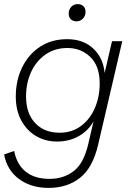

<svg xmlns="http://www.w3.org/2000/svg" viewBox="-26 -701 645 936"><path d="M211 215Q125 215 66.5 171.5Q8 128 -6 52L43 35Q56 101 99.5 136Q143 171 216 171Q284 171 333.5 133Q383 95 405 -2L430 -110Q406 -65 359 -38Q312 -11 253 -11Q194 -11 148.5 -38.5Q103 -66 77 -115Q51 -164 51 -230Q51 -309 82 -372.5Q113 -436 169 -473Q225 -510 301 -510Q381 -510 429.5 -463.5Q478 -417 484 -345L520 -500H570L452 6Q426 117 364 166Q302 215 211 215ZM265 -54Q325 -54 369 -87Q413 -120 436.5 -174.5Q460 -229 460 -294Q460 -379 414.5 -423Q369 -467 303 -467Q241 -467 195.5 -435Q150 -403 125.5 -349.5Q101 -296 101 -230Q101 -149 145 -101.5Q189 -54 265 -54ZM347 -597Q330 -597 319.5 -607Q309 -617 309 -634Q309 -655 321.5 -668Q334 -681 353 -681Q370 -681 380.5 -671Q391 -661 391 -644Q391 -623 378 -610Q365 -597 347 -597Z"/></svg>

Font: Work Sans Light
Style: Italic
Weight: 300
Italic angle: -13°
Designer: Wei Huang
Foundry: Wei Huang
Version: Version 2.010; ttfautohint (v1.8.3)